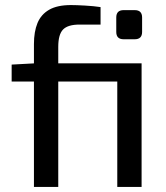

<svg xmlns="http://www.w3.org/2000/svg" viewBox="-20 -738 657 758"><path d="M260 -718Q281 -718 316 -716Q351 -714 377 -710V-641H294Q248 -641 229 -621.5Q210 -602 210 -553V0H114V-564Q114 -613 128 -647Q142 -681 174 -699.5Q206 -718 260 -718ZM452 -488V-416H26V-483L118 -488ZM539 -488V0H443V-488ZM512 -698Q541 -698 541 -669V-612Q541 -583 512 -583H468Q439 -583 439 -612V-669Q439 -698 468 -698Z"/></svg>

Font: Exo 2 Medium
Style: Regular
Weight: 500
Designer: Natanael Gama
Foundry: Natanael Gama
Version: Version 2.010